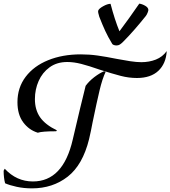

<svg xmlns="http://www.w3.org/2000/svg" viewBox="-83 -1021 937 1056"><path d="M13 -459Q13 -539 58 -598.5Q103 -658 182 -690Q261 -722 361 -722Q409 -722 454.5 -715.5Q500 -709 560 -697Q596 -690 632 -684.5Q668 -679 694 -679Q738 -679 774.5 -693.5Q811 -708 834 -740Q830 -671 788 -631.5Q746 -592 670 -592Q626 -592 581.5 -603.5Q537 -615 465 -638Q405 -659 364 -669.5Q323 -680 287 -680Q230 -680 190 -651Q150 -622 129.5 -575.5Q109 -529 109 -476Q109 -417 137.5 -376Q166 -335 230 -304L226 -299Q148 -299 125 -291Q76 -306 44.5 -348.5Q13 -391 13 -459ZM-55 -13Q-63 -44 -63 -82L-57 -93Q8 -23 98 -23Q264 -23 317 -253Q363 -450 388 -549Q408 -576 436.5 -597.5Q465 -619 489 -629L498 -626Q480 -588 465 -525.5Q450 -463 426 -347Q418 -303 407 -256Q372 -114 289.5 -49.5Q207 15 93 15Q48 15 9 6.5Q-30 -2 -55 -13ZM733 -966Q733 -962 729 -951.5Q725 -941 719 -933Q651 -848 594 -791Q584 -781 576 -776Q568 -771 558 -771Q550 -771 543 -773.5Q536 -776 534 -780Q511 -818 496 -850.5Q481 -883 463 -929Q455 -954 457 -962Q460 -973 484 -986.5Q508 -1000 525 -1000Q548 -912 574 -849Q628 -921 683 -1001Q699 -999 716 -989Q733 -979 733 -966Z"/></svg>

Font: Charmonman
Style: Bold
Weight: 700
Designer: Ekaluck Peanpanawate
Foundry: Cadson Demak Co.,Ltd.
Version: Version 1.000; ttfautohint (v1.6)